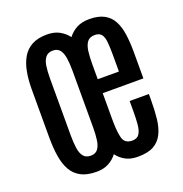

<svg xmlns="http://www.w3.org/2000/svg" viewBox="-134 -859 939 986"><g transform="rotate(-20 336.0 -366.0)"><path d="M228.5 8.8Q176.8 8.8 143.6 -8.8Q110.4 -26.4 92 -59.1Q73.7 -91.8 66.4 -137.7Q59.1 -183.6 59.1 -240.7V-502.4Q59.1 -554.2 67.1 -597.7Q75.2 -641.1 94 -673.6Q112.8 -706.1 145.8 -723.6Q178.7 -741.2 228.5 -741.2Q267.6 -741.2 295.4 -726.1Q323.2 -710.9 342.8 -685.5Q361.8 -710.9 390.4 -726.1Q418.9 -741.2 458.5 -741.2Q508.8 -741.2 540.3 -724.1Q571.8 -707 588.4 -675.5Q605 -644 611.1 -600.3Q617.2 -556.6 617.2 -503.9V-359.9H395V-216.3Q395 -149.9 404.5 -114.5Q414.1 -79.1 455.6 -79.1Q482.4 -79.1 494.1 -97.7Q505.9 -116.2 508.5 -148.4Q511.2 -180.7 511.2 -221.7V-274.9H616.2V-244.6Q616.2 -187.5 611.1 -140.9Q606 -94.2 589.4 -60.5Q572.8 -26.9 540.8 -9Q508.8 8.8 454.1 8.8Q414.6 8.8 387.2 -6.1Q359.9 -21 341.3 -45.9Q322.8 -21 294.9 -6.1Q267.1 8.8 228.5 8.8ZM228.5 -79.1Q253.9 -79.1 266.8 -95.7Q279.8 -112.3 284.2 -142.3Q288.6 -172.4 288.6 -211.9V-522.9Q288.6 -562.5 283.9 -591.6Q279.3 -620.6 266.4 -637Q253.4 -653.3 228.5 -653.3Q202.6 -653.3 189 -637Q175.3 -620.6 170.9 -591.6Q166.5 -562.5 166.5 -522.9V-211.9Q166.5 -172.4 170.9 -142.3Q175.3 -112.3 188.7 -95.7Q202.1 -79.1 228.5 -79.1ZM395.5 -436H511.2V-524.4Q511.2 -566.9 508.5 -595.9Q505.9 -625 494.6 -639.9Q483.4 -654.8 458.5 -654.8Q430.2 -654.8 416.7 -637Q403.3 -619.1 399.4 -588.1Q395.5 -557.1 395.5 -518.1Z"/></g></svg>

Font: Antonio Medium
Style: Regular
Weight: 500
Designer: Vernon Adams
Foundry: Vernon Adams
Version: Version 1.002